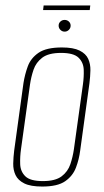

<svg xmlns="http://www.w3.org/2000/svg" viewBox="-20 -677 380 704"><path d="M135 7Q92 7 69 -4.5Q46 -16 37 -35Q28 -54 28.5 -77.5Q29 -101 32 -125L66 -372Q71 -404 82 -434Q93 -464 121.5 -483.5Q150 -503 207 -503Q249 -503 272 -491.5Q295 -480 303.5 -461Q312 -442 311.5 -419Q311 -396 308 -372L274 -125Q270 -93 258.5 -62.5Q247 -32 219 -12.5Q191 7 135 7ZM137 -13Q183 -13 206 -30.5Q229 -48 238 -75Q247 -102 251 -130L284 -367Q288 -395 287 -421.5Q286 -448 268 -465.5Q250 -483 204 -483Q158 -483 135 -465.5Q112 -448 103 -421.5Q94 -395 90 -367L57 -130Q53 -102 54 -75Q55 -48 73 -30.5Q91 -13 137 -13ZM217 -561Q208 -561 201.5 -567.5Q195 -574 195 -583Q195 -592 201.5 -598Q208 -604 217 -604Q226 -604 232.5 -598Q239 -592 239 -583Q239 -574 232.5 -567.5Q226 -561 217 -561ZM138 -640 140 -657H311L309 -640Z"/></svg>

Font: Alumni Sans Thin Thin
Style: Italic
Weight: 250
Italic angle: -8°
Version: Version 1.016